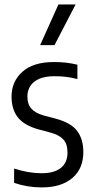

<svg xmlns="http://www.w3.org/2000/svg" viewBox="-20 -828 418 858"><path d="M166.7 9.5Q133.9 9.5 103 4.3Q72.1 -0.9 43.1 -10.8V-74.9Q76 -64.3 105.9 -59.1Q135.8 -53.9 165.7 -53.9Q222.8 -53.9 252.2 -77.8Q281.6 -101.8 281.6 -145.8Q281.6 -185.1 262.9 -204.9Q244.3 -224.8 208.1 -234.8L153.4 -249.4Q88.2 -267.3 59.9 -303.4Q31.6 -339.5 31.6 -396Q31.6 -464 80.3 -507.4Q129.1 -550.8 220.6 -550.8Q250.9 -550.8 276.5 -547.8Q302.1 -544.7 325.9 -538.8V-474.7Q298.7 -481.8 274.8 -484.6Q250.9 -487.4 223.5 -487.4Q180.8 -487.4 154 -475.2Q127.2 -463 114.8 -442.5Q102.4 -422 102.4 -397.3Q102.4 -362.7 119.9 -342.8Q137.4 -322.8 173.9 -312.4L228.6 -297.9Q297.4 -279.4 324.9 -242.6Q352.4 -205.8 352.4 -148.3Q352.4 -74.5 303.3 -32.5Q254.1 9.5 166.7 9.5ZM159.4 -626.3 241.1 -808H317.8L223.5 -626.3Z"/></svg>

Font: Encode Sans Condensed Thin
Style: Regular
Weight: 100
Width: 3
Designer: Multiple Designers
Foundry: Impallari Type
Version: Version 3.002